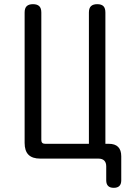

<svg xmlns="http://www.w3.org/2000/svg" viewBox="-20 -760 640 920"><path d="M561 104Q561 122 552 131Q543 140 525 140Q507 140 498 131Q489 122 489 104V37Q489 19 479.5 9.5Q470 0 452 0H173Q135 0 116.5 -18.5Q98 -37 98 -75V-700Q98 -721 108 -730.5Q118 -740 138 -740Q158 -740 168 -730.5Q178 -721 178 -700V-89Q178 -80 182.5 -75.5Q187 -71 196 -71H406V-700Q406 -721 416 -730.5Q426 -740 446 -740Q466 -740 475.5 -730.5Q485 -721 485 -700V-71H501Q531 -71 546 -56Q561 -41 561 -11Z"/></svg>

Font: Maple Mono NL Light
Style: Regular
Weight: 300
Monospace: yes
Designer: subframe7536
Version: Version 7.000